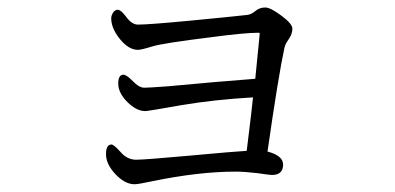

<svg xmlns="http://www.w3.org/2000/svg" viewBox="-20 -467 1040 505"><path d="M258.8 -61.5Q258.8 -86.9 273.4 -86.9Q279.3 -86.9 296.9 -67.4Q314.5 -46.9 337.9 -46.9Q360.4 -46.9 478.5 -57.6Q595.7 -68.4 628.9 -70.3Q643.6 -189.5 645.5 -210.9Q543.9 -205.1 457 -190.4Q369.1 -174.8 362.3 -174.8Q338.9 -174.8 314.9 -198.7Q291 -222.7 291 -247.1Q291 -270.5 304.7 -270.5Q312.5 -270.5 329.1 -253.9Q345.7 -236.3 359.4 -236.3Q372.1 -236.3 423.8 -240.2L543 -251Q611.3 -256.8 651.4 -259.8L663.1 -377.9Q663.1 -380.9 661.1 -380.9Q623 -380.9 535.2 -369.1Q408.2 -353.5 379.9 -344.7Q351.6 -335.9 342.8 -335.9Q318.4 -335.9 295.4 -364.3Q272.5 -392.6 272.5 -418.9Q272.5 -425.8 277.3 -433.6Q282.2 -441.4 290 -441.4Q297.9 -441.4 312.5 -421.9Q327.1 -402.3 342.8 -402.3Q371.1 -402.3 479.5 -412.6Q587.9 -422.9 629.9 -427.7Q640.6 -428.7 652.3 -438.5Q663.1 -447.3 677.7 -447.3Q691.4 -447.3 720.2 -425.8Q749 -404.3 749 -391.6Q749 -377.9 740.2 -365.2Q730.5 -351.6 728.5 -342.8Q712.9 -272.5 683.6 -68.4Q724.6 -57.6 724.6 -34.2Q724.6 -6.8 695.3 -6.8Q689.5 -6.8 656.2 -11.7Q622.1 -15.6 599.6 -15.6Q502.9 -15.6 379.9 9.8Q343.8 17.6 334 17.6Q308.6 17.6 283.7 -8.8Q258.8 -35.2 258.8 -61.5Z"/></svg>

Font: GenEi Koburi Mincho v6
Style: Regular
Weight: 400
Designer: o_tamon (Modified)
Foundry: o_tamon / Adobe Systems Incorporated
Version: Version 6.1